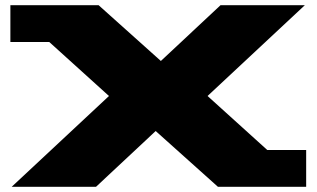

<svg xmlns="http://www.w3.org/2000/svg" viewBox="-20 -720 1220 740"><path d="M20 -558V-700H360L600 -485L830 -700H1155L780 -350L1010 -142H1160V0H820L580 -215L350 0H25L400 -350L170 -558Z"/></svg>

Font: Stalinist One
Style: Regular
Weight: 400
Designer: Jovanny Lemonad
Foundry: Alexey Maslov, Jovanny Lemonad
Version: Version 3.004